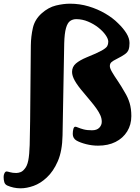

<svg xmlns="http://www.w3.org/2000/svg" viewBox="-101 -776 760 1040"><path d="M10.5 244Q-9.5 244 -27.4 240Q-45.2 236 -60.8 229.3Q-73.8 223.5 -77.6 211Q-81.4 198.4 -81.4 182.4Q-81.4 170.9 -76.6 161.8Q-71.8 152.8 -65.3 152.8Q-60.3 152.8 -46.4 156.9Q-32.4 161 -13.2 161Q-2.2 161 9.8 156.6Q21.9 152.1 31.6 139.7Q45.9 124.4 52.1 93.3Q58.2 62.1 59.8 9.9Q61.4 -42.4 62.2 -120.3L66 -530.1Q66.7 -579.2 77.1 -624.9Q87.4 -670.5 124.7 -703.8Q161.3 -736.3 202 -746.2Q242.7 -756 278 -756Q331 -756 379.4 -741.4Q427.8 -726.9 469 -702.8Q510.3 -678.7 539 -649.6Q567.3 -622.4 583.9 -595.5Q600.5 -568.6 600.5 -543.1Q600.5 -520.9 595.6 -507.2Q590.8 -493.5 575.7 -482.5Q560.7 -471.6 530.2 -456.2Q511.2 -447 502.6 -439.2Q494 -431.5 494 -418Q494 -406.3 506.1 -385.6Q518.1 -365 536.9 -337.5Q555.7 -310 575.1 -275.5Q592 -248.2 601.2 -217.6Q610.4 -187 610.4 -147.3Q610.4 -100.5 587.8 -64Q565.1 -27.5 524.8 -7.2Q484.6 13 430 13Q397.7 13 365.7 4.9Q333.7 -3.2 313.7 -14.5Q303.6 -20.2 298.4 -29.5Q293.1 -38.8 293.1 -50.3Q293.1 -65.6 296.4 -77.6Q299.8 -89.6 306.8 -89.6Q311.8 -89.6 322.5 -84.9Q333.3 -80.2 351.5 -75.3Q369.7 -70.3 397.2 -70.3Q423.8 -70.3 437 -84.3Q450.2 -98.4 450.2 -116.4Q450.2 -134.4 442.7 -151.3Q435.3 -168.2 422 -187.1Q408.7 -206.1 390.6 -227.6Q372.5 -249.1 351.2 -274.8Q319.5 -311.5 304.4 -338.4Q289.3 -365.3 289.3 -386.5Q289.3 -414.1 310.1 -432Q330.9 -449.9 369.3 -465.8Q425.3 -488.3 449.6 -502Q474 -515.7 479.8 -526.2Q485.5 -536.7 485.5 -549.9Q485.5 -565.4 470.9 -586.3Q456.3 -607.2 431.6 -626.7Q406.9 -646.2 375.8 -659.2Q344.7 -672.3 311.7 -672.3Q293.5 -672.3 279.1 -662.5Q264.8 -652.8 256.6 -624.3Q248.3 -595.9 246.8 -540.4L237.8 -42.5Q236.2 41.7 212.2 97.1Q188.2 152.4 152.4 185.5Q118.3 217.5 80.8 230.8Q43.4 244 10.5 244Z"/></svg>

Font: Briem Hand Thin
Style: Regular
Weight: 100
Designer: Gunnlaugur SE Briem, Eben Sorkin
Foundry: Sorkin Type Co.
Version: Version 1.003